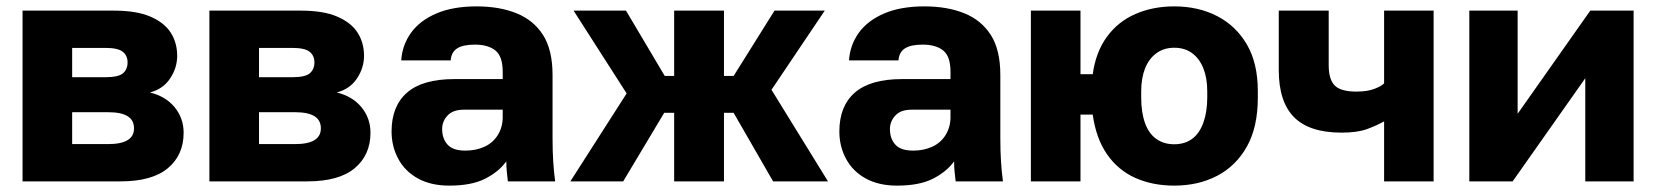

<svg xmlns="http://www.w3.org/2000/svg" viewBox="-20 -563 5141 596"><path d="M50 0V-530H334.3Q404.2 -530 447.2 -511.3Q490.2 -492.7 510.1 -461.5Q530 -430.3 530 -389.6Q530 -352.5 508.1 -319.5Q486.2 -286.5 445.3 -276Q494.3 -264 522.2 -230Q550 -196 550 -151Q550 -82 501.2 -41Q452.3 0 354.3 0ZM204 -115.7H315.5Q355.8 -115.7 375.9 -127.9Q396 -140.1 396 -164.7Q396 -190 376.1 -202.3Q356.2 -214.7 315.5 -214.7H204ZM204 -323.3H307Q347.6 -323.3 361.8 -335.6Q376 -347.9 376 -369.2Q376 -390.4 361 -402.4Q346 -414.3 307 -414.3H204Z M630 0V-530H914.3Q984.2 -530 1027.2 -511.3Q1070.2 -492.7 1090.1 -461.5Q1110 -430.3 1110 -389.6Q1110 -352.5 1088.1 -319.5Q1066.2 -286.5 1025.3 -276Q1074.3 -264 1102.2 -230Q1130 -196 1130 -151Q1130 -82 1081.2 -41Q1032.3 0 934.3 0ZM784 -115.7H895.5Q935.8 -115.7 955.9 -127.9Q976 -140.1 976 -164.7Q976 -190 956.1 -202.3Q936.2 -214.7 895.5 -214.7H784ZM784 -323.3H887Q927.6 -323.3 941.8 -335.6Q956 -347.9 956 -369.2Q956 -390.4 941 -402.4Q926 -414.3 887 -414.3H784Z M1374.7 13.2Q1317.8 13.2 1277.7 -8.8Q1237.5 -30.8 1216.5 -69.6Q1195.5 -108.3 1195.5 -155Q1195.5 -233.7 1243.6 -275.6Q1291.7 -317.5 1390 -317.5H1540.5V-340Q1540.5 -388.3 1517.7 -406.4Q1494.8 -424.5 1454.5 -424.5Q1416.8 -424.5 1398.8 -412.6Q1380.8 -400.7 1379 -375.5H1225.5Q1228.5 -423 1255.8 -461.1Q1283.2 -499.2 1334.6 -521.2Q1386 -543.2 1459.5 -543.2Q1530.2 -543.2 1583.1 -521.9Q1636 -500.7 1665.6 -454.5Q1695.2 -408.3 1695.2 -330V-135Q1695.2 -93 1697.3 -61.5Q1699.3 -30 1703.3 0H1556.5Q1554.8 -17.3 1553.2 -30.4Q1551.7 -43.5 1551.7 -62.2Q1528.3 -29.7 1485.9 -8.2Q1443.5 13.2 1374.7 13.2ZM1424.5 -95.5Q1457.8 -95.5 1484.2 -107.7Q1510.5 -119.8 1525.5 -144.2Q1540.5 -168.5 1540.5 -200V-222.5H1419.5Q1386 -222.5 1369.3 -204.4Q1352.5 -186.3 1352.5 -162.5Q1352.5 -132.8 1369.2 -114.2Q1385.8 -95.5 1424.5 -95.5Z M1750.5 0 1925.2 -273 1760.5 -530H1923.2L2043.5 -327.2H2072.7V-530H2227.3V-327.2H2257.3L2384.2 -530H2540.2L2374.8 -284.3L2550.2 0H2379.8L2257.3 -212.8H2227.3V0H2072.7V-212.8H2041.8L1914.5 0Z M2764.7 13.2Q2707.8 13.2 2667.7 -8.8Q2627.5 -30.8 2606.5 -69.6Q2585.5 -108.3 2585.5 -155Q2585.5 -233.7 2633.6 -275.6Q2681.7 -317.5 2780 -317.5H2930.5V-340Q2930.5 -388.3 2907.7 -406.4Q2884.8 -424.5 2844.5 -424.5Q2806.8 -424.5 2788.8 -412.6Q2770.8 -400.7 2769 -375.5H2615.5Q2618.5 -423 2645.8 -461.1Q2673.2 -499.2 2724.6 -521.2Q2776 -543.2 2849.5 -543.2Q2920.2 -543.2 2973.1 -521.9Q3026 -500.7 3055.6 -454.5Q3085.2 -408.3 3085.2 -330V-135Q3085.2 -93 3087.3 -61.5Q3089.3 -30 3093.3 0H2946.5Q2944.8 -17.3 2943.2 -30.4Q2941.7 -43.5 2941.7 -62.2Q2918.3 -29.7 2875.9 -8.2Q2833.5 13.2 2764.7 13.2ZM2814.5 -95.5Q2847.8 -95.5 2874.2 -107.7Q2900.5 -119.8 2915.5 -144.2Q2930.5 -168.5 2930.5 -200V-222.5H2809.5Q2776 -222.5 2759.3 -204.4Q2742.5 -186.3 2742.5 -162.5Q2742.5 -132.8 2759.2 -114.2Q2775.8 -95.5 2814.5 -95.5Z M3180 0V-530H3334V-332.7H3372Q3381.5 -401.5 3416.1 -448.8Q3450.7 -496.2 3504.9 -519.7Q3559.2 -543.2 3624.9 -543.2Q3699.7 -543.2 3758.3 -513Q3816.8 -482.8 3850.7 -424.6Q3884.5 -366.3 3884.5 -280.3V-260Q3884.5 -168.7 3850.7 -108.3Q3816.8 -47.8 3758.3 -17.3Q3699.8 13.2 3625 13.2Q3558 13.2 3504.3 -10.7Q3450.7 -34.7 3416.4 -84.1Q3382.2 -133.5 3372 -207.3H3334V0ZM3625 -115.2Q3658.4 -115.2 3681.2 -132.4Q3704 -149.6 3715.7 -183.1Q3727.5 -216.5 3727.5 -260V-280Q3727.5 -320.2 3715.7 -350.2Q3704 -380.2 3681.2 -397.5Q3658.4 -414.8 3625 -414.8Q3592.6 -414.8 3569.3 -397.5Q3546 -380.2 3534.3 -350.2Q3522.5 -320.2 3522.5 -280V-260Q3522.5 -213.8 3534.3 -181.1Q3546 -148.4 3569.3 -131.8Q3592.6 -115.2 3625 -115.2Z M4276.5 0V-186.3Q4253.5 -173.3 4223.5 -162.3Q4193.5 -151.3 4144.5 -151.3Q4044.5 -151.3 3997 -199.2Q3949.5 -247 3949.5 -345.5V-530H4104.5V-360.5Q4104.5 -316.2 4123.4 -297.4Q4142.3 -278.7 4190.5 -278.7Q4224.3 -278.7 4246.2 -287.1Q4268.2 -295.5 4276.5 -304.3V-530H4430.2V0Z M4541 0V-530H4691V-209.8L4916.5 -530H5051V0H4901V-320.2L4675.5 0Z"/></svg>

Font: Golos Text
Style: Regular
Weight: 400
Designer: A.Korolkova, Vitaly Kuzmin
Foundry: ParaType Ltd
Version: Version 2.004